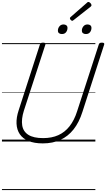

<svg xmlns="http://www.w3.org/2000/svg" viewBox="-20 -1447 1086 1963"><path d="M418 19Q330 19 271.5 -5.5Q213 -30 182.5 -75Q152 -120 149 -182.5Q146 -245 171 -320L388 -992Q391 -1002 398 -1006.5Q405 -1011 420 -1011Q435 -1011 441.5 -1006.5Q448 -1002 444 -991L224 -315Q197 -229 207 -165.5Q217 -102 270 -68.5Q323 -35 421 -35Q509 -35 576 -65Q643 -95 691 -156Q739 -217 768 -308L990 -992Q993 -1002 1000 -1006.5Q1007 -1011 1022 -1011Q1052 -1011 1045 -991L823 -304Q789 -196 732.5 -124.5Q676 -53 597.5 -17Q519 19 418 19ZM613 -1099Q595 -1099 583.5 -1107.5Q572 -1116 572 -1135Q572 -1158 587.5 -1177.5Q603 -1197 630 -1197Q647 -1197 658.5 -1188Q670 -1179 670 -1161Q670 -1137 655.5 -1118Q641 -1099 613 -1099ZM858 -1099Q840 -1099 828.5 -1107.5Q817 -1116 817 -1135Q817 -1158 832.5 -1177.5Q848 -1197 875 -1197Q893 -1197 904 -1188Q915 -1179 915 -1161Q915 -1137 900.5 -1118Q886 -1099 858 -1099ZM719 -1234Q712 -1234 703.5 -1243Q695 -1252 695 -1258Q695 -1261 695.5 -1264Q696 -1267 700 -1271L868 -1418Q872 -1422 875 -1424.5Q878 -1427 883 -1427Q890 -1427 897.5 -1421.5Q905 -1416 910 -1408.5Q915 -1401 915 -1394Q915 -1390 914 -1387Q913 -1384 907 -1379L733 -1242Q728 -1239 725 -1236.5Q722 -1234 719 -1234ZM0 486H955V496H0ZM0 -20H955V0H0ZM0 -505H955V-500H0ZM0 -1006H955V-996H0Z"/></svg>

Font: Playwrite CA Guides
Style: Regular
Weight: 400
Designer: Veronika Burian, José Scaglione
Foundry: TypeTogether
Version: Version 1.003